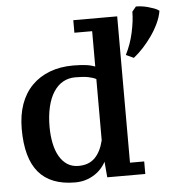

<svg xmlns="http://www.w3.org/2000/svg" viewBox="-56 -846 849 915"><g transform="rotate(-5 369.0 -389.0)"><path d="M427 -99Q422 -81 408 -59Q394 -37 373.5 -20.5Q353 -4 326 6Q299 16 267 16Q150 16 92.5 -52Q35 -120 35 -259Q35 -326 53.5 -378Q72 -430 107.5 -466Q143 -502 193 -521Q243 -540 305 -540Q326 -540 342 -539Q358 -538 371.5 -536Q385 -534 397.5 -530Q410 -526 410 -526V-695H325V-755H535V-55H603V5H421L412 -99ZM290 -61Q339 -61 368 -90Q397 -119 410 -173V-466Q395 -474 372 -478.5Q349 -483 311 -483Q278 -483 252 -468.5Q226 -454 207 -425Q188 -396 178 -353.5Q168 -311 168 -259Q168 -217 175.5 -180Q183 -143 198.5 -116.5Q214 -90 236.5 -75.5Q259 -61 290 -61ZM560 -568Q585 -617 597 -672.5Q609 -728 609 -771L628 -794Q643 -794 657 -792Q671 -790 685.5 -786Q700 -782 714 -777Q728 -772 738 -764Q733 -734 718.5 -703.5Q704 -673 684.5 -645.5Q665 -618 643.5 -594.5Q622 -571 597 -551Z"/></g></svg>

Font: PT Serif Caption
Style: Semibold
Weight: 600
Designer: A.Korolkova, O.Umpeleva, V.Yefimov
Foundry: ParaType Ltd
Version: Version 1.00;May 2, 2020;FontCreator 12.0.0.2544 64-bit